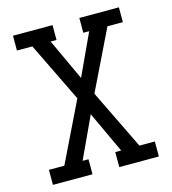

<svg xmlns="http://www.w3.org/2000/svg" viewBox="-109 -825 819 914"><g transform="rotate(-15 300.0 -367.5)"><path d="M234 0H39V-74H115L258 -368L115 -662H39V-735H234V-662H205L300 -457L395 -662H366V-735H561V-662H485L342 -368L485 -74H561V0H366V-74H395L300 -278L205 -74H234Z"/></g></svg>

Font: Iosevka HT Extended
Style: Regular
Weight: 400
Width: 7
Monospace: yes
Designer: Belleve Invis
Foundry: Belleve Invis
Version: Version 32.3.0; ttfautohint (v1.8.4)